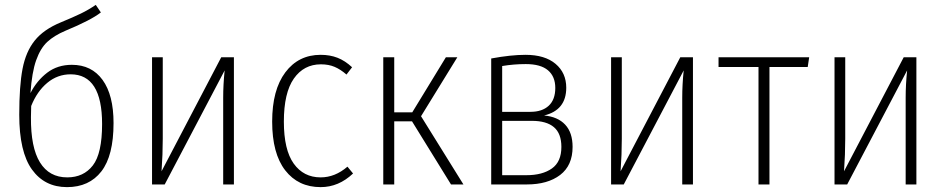

<svg xmlns="http://www.w3.org/2000/svg" viewBox="-20 -757 3879 788"><path d="M446 -252Q446 -118 396 -53.5Q346 11 255 11Q163 11 111 -61.5Q59 -134 59 -286Q59 -404 72.5 -474.5Q86 -545 122.5 -590.5Q159 -636 229 -665Q280 -686 312 -701.5Q344 -717 373 -737L394 -706Q353 -674 249 -631Q202 -611 174 -585Q146 -559 128.5 -510Q111 -461 105 -375Q131 -426 173.5 -458.5Q216 -491 275 -491Q356 -491 401 -429Q446 -367 446 -252ZM399 -248Q399 -452 270 -452Q216 -452 174 -417Q132 -382 108 -322L107 -276Q106 -152 144 -90.5Q182 -29 256 -29Q323 -29 361 -78Q399 -127 399 -248Z M940 0H896V-356Q896 -410 902 -468L656 0H604V-522H648V-188Q648 -124 643 -54L888 -522H940Z M1425 -481 1402 -451Q1378 -472 1353.5 -482.5Q1329 -493 1297 -493Q1227 -493 1186 -434.5Q1145 -376 1145 -258Q1145 -142 1185.5 -85.5Q1226 -29 1296 -29Q1355 -29 1406 -73L1429 -45Q1370 11 1296 11Q1204 11 1150.5 -58Q1097 -127 1097 -258Q1097 -388 1151 -460Q1205 -532 1296 -532Q1334 -532 1365 -520Q1396 -508 1425 -481Z M1857 -522 1708 -280 1882 0H1831L1671 -259H1598V0H1553V-522H1598V-296H1672L1810 -522Z M2330 -154Q2330 -78 2279 -39Q2228 0 2142 0H1996V-517Q2077 -532 2137 -532Q2216 -532 2260 -495Q2304 -458 2304 -397Q2304 -305 2213 -283Q2269 -278 2299.5 -245.5Q2330 -213 2330 -154ZM2041 -486V-298H2157Q2205 -298 2232 -323Q2259 -348 2259 -396Q2259 -443 2229 -468.5Q2199 -494 2138 -494Q2089 -494 2041 -486ZM2284 -154Q2284 -209 2253.5 -235Q2223 -261 2163 -261H2041V-38H2141Q2206 -38 2245 -65.5Q2284 -93 2284 -154Z M2824 0H2780V-356Q2780 -410 2786 -468L2540 0H2488V-522H2532V-188Q2532 -124 2527 -54L2772 -522H2824Z M3301 -522 3295 -482H3138V0H3093V-482H2929V-522Z M3741 0H3697V-356Q3697 -410 3703 -468L3457 0H3405V-522H3449V-188Q3449 -124 3444 -54L3689 -522H3741Z"/></svg>

Font: Fira Sans Condensed ExtraLight
Style: Regular
Weight: 275
Width: 3
Designer: Carrois Corporate & Edenspiekermann AG
Foundry: Carrois Corporate GbR & Edenspiekermann AG
Version: Version 4.203